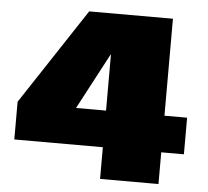

<svg xmlns="http://www.w3.org/2000/svg" viewBox="-50 -728 847 781"><g transform="rotate(5 374.0 -337.5)"><path d="M386.5 0H625V-129.5H717.5V-279H625V-675H283L25 -283.5V-129.5H386.5ZM264 -279 385 -507.5H386.5V-279Z"/></g></svg>

Font: Anybody SemiExpanded Black
Style: Regular
Weight: 900
Width: 6
Version: Version 1.113;gftools[0.9.25]